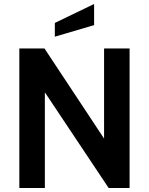

<svg xmlns="http://www.w3.org/2000/svg" viewBox="-20 -943 747 963"><path d="M77 0V-700H203L502 -248V-700H630V0H525L205 -480V0ZM255 -759V-828L452 -923V-817Z"/></svg>

Font: Cabin VF Beta
Style: Regular
Weight: 400
Designer: Pablo Impallari
Foundry: Pablo Impallari. http://www.impallari.com Igino Marini. http://www.ikern.com
Version: Version 2.200